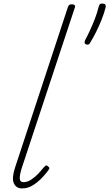

<svg xmlns="http://www.w3.org/2000/svg" viewBox="-20 -1039 612 1074"><path d="M104 15Q70 15 57.5 -14Q45 -43 64 -101L360 -1000Q363 -1008 367.5 -1011.5Q372 -1015 383 -1015Q392 -1015 397 -1010.5Q402 -1006 399 -998L103 -103Q90 -63 90.5 -41.5Q91 -20 112 -20Q133 -20 155 -34.5Q177 -49 196 -69.5Q215 -90 228 -106Q234 -113 238.5 -113.5Q243 -114 248 -109Q256 -103 256 -98.5Q256 -94 252 -89Q239 -70 216 -45.5Q193 -21 164.5 -3Q136 15 104 15ZM463 -790Q455 -793 453.5 -799Q452 -805 456 -814Q469 -838 483.5 -869.5Q498 -901 511 -934.5Q524 -968 531 -998Q533 -1006 536.5 -1012.5Q540 -1019 551 -1019Q566 -1019 569.5 -1012.5Q573 -1006 571 -998Q563 -966 548.5 -929.5Q534 -893 517.5 -860Q501 -827 486 -803Q482 -795 477.5 -791.5Q473 -788 463 -790Z"/></svg>

Font: Playwrite US Trad Thin
Style: Regular
Weight: 250
Designer: Veronika Burian, José Scaglione
Foundry: TypeTogether
Version: Version 1.003